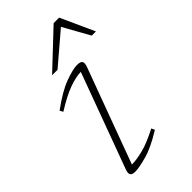

<svg xmlns="http://www.w3.org/2000/svg" viewBox="-230 -798 875 875"><g transform="rotate(-45 207.5 -361.0)"><path d="M67 -29 236 -487.5Q204.5 -487 160.8 -471.5Q117 -456 51 -415L42.5 -430.5Q115 -484 167.2 -503Q219.5 -522 245.5 -522Q268 -522 273.5 -512.8Q279 -503.5 271.5 -483L102 -24Q132 -24 175 -34.8Q218 -45.5 280.5 -78L288 -62Q216.5 -17.5 165.5 -3.8Q114.5 10 90 10Q71.5 10 65.2 1.2Q59 -7.5 67 -29ZM132.5 -569 305.5 -732H341L415 -569H388L317 -696.5L167.5 -569Z"/></g></svg>

Font: Newsreader Caption ExtraLight
Style: Italic
Weight: 275
Italic angle: -17°
Designer: Hugues Gentile
Foundry: Production Type
Version: Version 1.001